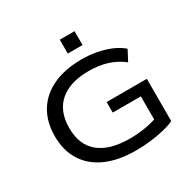

<svg xmlns="http://www.w3.org/2000/svg" viewBox="-194 -1101 1311 1307"><g transform="rotate(-30 462.0 -447.5)"><path d="M512 9Q377 9 280.5 -33Q184 -75 132 -156Q80 -237 80 -351Q80 -465 130.5 -546.5Q181 -628 275 -671Q369 -714 498 -714Q561 -714 618 -703Q675 -692 723 -671.5Q771 -651 807 -620L764 -538Q707 -582 643 -601.5Q579 -621 499 -621Q353 -621 273 -551.5Q193 -482 193 -350Q193 -217 276 -149.5Q359 -82 516 -82Q578 -82 635 -91.5Q692 -101 743 -119L723 -88V-294H502V-377H818V-45Q782 -28 732 -16Q682 -4 625.5 2.5Q569 9 512 9ZM438 -795V-904H554V-795Z"/></g></svg>

Font: Nunito Sans 10pt Expanded Medium
Style: Regular
Weight: 500
Width: 7
Designer: Vernon Adams
Foundry: Vernon Adams
Version: Version 3.101;gftools[0.9.27]